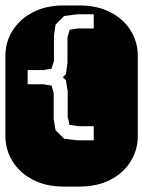

<svg xmlns="http://www.w3.org/2000/svg" viewBox="-22 -689 529 709"><path d="M213.9 0Q147.9 0 99.6 -25.1Q51.3 -50.3 24.7 -92.8Q-2 -135.3 -2 -186V-482.9Q-2 -534.2 24.7 -576.4Q51.3 -618.7 99.6 -643.8Q147.9 -668.9 213.9 -668.9H271Q336.9 -668.9 385.5 -643.8Q434.1 -618.7 460.4 -576.4Q486.8 -534.2 486.8 -482.9V-186Q486.8 -135.3 460.4 -92.8Q434.1 -50.3 385.5 -25.1Q336.9 0 271 0ZM264.2 -170.9H324.2V-223.1H267.1L234.9 -228L228 -256.8V-352.1L221.2 -393.1L210 -403.8L221.2 -415L227.1 -457V-549.8L234.9 -579.1L267.1 -584H324.2V-636.2H264.2L214.8 -629.9L183.1 -598.1L177.2 -557.1V-463.9L168 -435.1L137.2 -430.2H80.1V-377.9H137.2L168.9 -373L176.3 -344.2V-250L183.1 -208L214.8 -176.8Z"/></svg>

Font: Monofett
Style: Regular
Weight: 400
Designer: Vernon Adams
Foundry: Vernon Adams
Version: Version 1.100; ttfautohint (v1.8.4.7-5d5b);gftools[0.9.28]